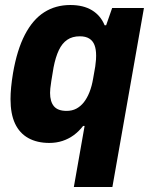

<svg xmlns="http://www.w3.org/2000/svg" viewBox="-20 -559 604 767"><path d="M275 188 318 -56H312Q295 -34 274.5 -19Q254 -4 229.5 4Q205 12 177 12Q128 12 93 -7.5Q58 -27 40 -65.5Q22 -104 22 -163Q22 -185 24.5 -211Q27 -237 32 -267Q48 -360 79.5 -420.5Q111 -481 156.5 -510Q202 -539 261 -539Q313 -539 347.5 -518Q382 -497 398 -458H404L428 -527H555L429 188ZM246 -116Q268 -116 285 -125Q302 -134 315 -150.5Q328 -167 337.5 -191Q347 -215 352 -245Q358 -276 360.5 -293.5Q363 -311 363.5 -321Q364 -331 364 -337Q364 -362 357.5 -379Q351 -396 336.5 -405Q322 -414 299 -414Q269 -414 248.5 -400Q228 -386 215 -358.5Q202 -331 194 -290Q188 -255 185 -235.5Q182 -216 181 -206Q180 -196 180 -188Q180 -153 195.5 -134.5Q211 -116 246 -116Z"/></svg>

Font: Archivo SemiCondensed ExtraBold
Style: Italic
Weight: 800
Width: 4
Italic angle: -10°
Designer: Hector Gatti
Foundry: Omnibus-Type
Version: Version 2.001